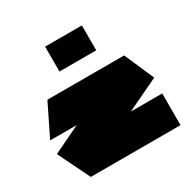

<svg xmlns="http://www.w3.org/2000/svg" viewBox="-178 -981 1139 1149"><g transform="rotate(-30 391.5 -406.0)"><path d="M26 -311V-312L133 -530H663L637 -311ZM383 -149 20 -219V-220L663 -530L753 -325ZM127 0 20 -219H747V0ZM280 -640V-812H534V-640Z"/></g></svg>

Font: Foldit Thin Black
Style: Regular
Weight: 900
Version: Version 1.003